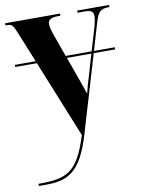

<svg xmlns="http://www.w3.org/2000/svg" viewBox="-88 -595 656 882"><g transform="rotate(-10 240.5 -154.5)"><path d="M268 30 375 -330H475V-340H378L414 -462C429 -513 440 -526 478 -526H483V-536H334V-526H368C398 -526 408 -518 408 -497C408 -486 405 -470 400 -451L367 -340H246L209 -443C202 -463 196 -482 196 -496C196 -516 208 -526 245 -526H254V-536H-2V-526H9C29 -526 35 -515 50 -478L106 -340H9V-330H110L256 31C204 198 153 217 21 217V227H52C154 227 217 202 268 30ZM283 -238 250 -330H364L336 -234C327 -207 320 -181 313 -152C306 -174 296 -201 283 -238Z"/></g></svg>

Font: Noto Serif Display Condensed Extra
Style: Regular
Weight: 800
Width: 3
Designer: Monotype Design Team
Foundry: Monotype Imaging Inc.
Version: Version 1.900